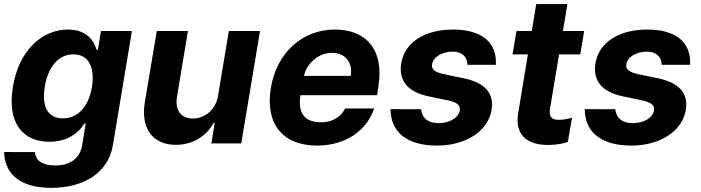

<svg xmlns="http://www.w3.org/2000/svg" viewBox="-22 -696 3403 932"><path d="M226.2 215.9C382.1 215.9 504.6 145.2 526.6 5.3L618.3 -545.5H468L453.1 -453.8H447.1C433.9 -498.2 399.1 -552.6 307.9 -552.6C188.2 -552.6 71.4 -459.5 40.5 -274.1C10.7 -92.3 94.8 -7.8 218 -7.8C304.7 -7.8 360.8 -51.5 387.8 -96.6H394.2L377.8 3.2C367.2 78.5 312.5 107.2 245.7 107.2C182.5 107.2 152 83.5 147.4 42.3L-2.1 41.9C0.7 151.3 79.2 215.9 226.2 215.9ZM195.3 -274.5C210.2 -367.2 259.2 -432.2 334.5 -432.2C408 -432.2 439.6 -370 424.4 -274.5C408.7 -178.3 355.8 -121.4 283.4 -121.4C208.1 -121.4 180 -181.1 195.3 -274.5Z M1036.6 -232.2C1024.9 -159.1 968.8 -120.7 914.4 -120.7C856.9 -120.7 826.7 -160.9 837 -225.1L890.3 -545.5H739L680.8 -198.2C660.2 -70.7 721.6 7.1 831.3 7.1C913.4 7.1 980.8 -35.2 1014.6 -99.1H1020.2L1003.9 0H1149.1L1240.1 -545.5H1088.8Z M1516.7 10.7C1656.6 10.7 1758.2 -62.5 1794 -169.4H1653.1C1632.5 -126.8 1588.4 -102.3 1538 -102.3C1460.9 -102.3 1421.9 -141.3 1436.4 -234H1808.2L1814.6 -275.6C1844.8 -460.9 1748.9 -552.6 1604.4 -552.6C1443.9 -552.6 1321 -438.6 1293 -270.2C1263.8 -97.3 1348.7 10.7 1516.7 10.7ZM1453.5 -327.8C1466.3 -387.8 1524.1 -439.6 1589.1 -439.6C1654.5 -439.6 1691.1 -392.8 1680.4 -327.8Z M2247.2 -381.4H2384.9C2391 -490.4 2316.1 -552.6 2177.6 -552.6C2041.9 -552.6 1942.8 -491.8 1925.8 -389.9C1911.6 -305 1956.7 -248.9 2060 -228L2150.9 -209.2C2197.4 -198.9 2213.4 -185.4 2209.9 -160.5C2204.5 -125 2160.5 -97.3 2105.1 -98.4C2056.8 -98.7 2027 -121.4 2021.7 -165.8L1873.6 -166.2C1874.3 -54.7 1953.5 10.7 2099.4 10.7C2237.2 10.7 2346.6 -57.5 2364.3 -162.3C2377.5 -244.3 2331.3 -294.4 2229 -316.1L2133.2 -335.9C2084.5 -346.6 2071.4 -361.5 2075.6 -384.6C2081 -420.1 2125 -445.3 2175.1 -445.3C2223 -445.3 2246.4 -418.7 2247.2 -381.4Z M2813.6 -545.5H2710.6L2732.2 -676.1H2581L2559.3 -545.5H2485.1L2465.9 -431.8H2540.5L2493.6 -147.7C2474.4 -41.2 2538.4 11.7 2649.5 7.5C2688.6 6.4 2717.3 -1.4 2734.4 -6.7L2754.6 -124.6C2727.3 -116.5 2704.5 -114.3 2690.3 -114.3C2660.2 -114.3 2640.6 -125.7 2647.7 -167.6L2691.8 -431.8H2794.7Z M3190 -381.4H3327.8C3333.8 -490.4 3258.9 -552.6 3120.4 -552.6C2984.7 -552.6 2885.7 -491.8 2868.6 -389.9C2854.4 -305 2899.5 -248.9 3002.8 -228L3093.8 -209.2C3140.3 -198.9 3156.2 -185.4 3152.7 -160.5C3147.4 -125 3103.3 -97.3 3047.9 -98.4C2999.6 -98.7 2969.8 -121.4 2964.5 -165.8L2816.4 -166.2C2817.1 -54.7 2896.3 10.7 3042.3 10.7C3180 10.7 3289.4 -57.5 3307.2 -162.3C3320.3 -244.3 3274.1 -294.4 3171.9 -316.1L3076 -335.9C3027.3 -346.6 3014.2 -361.5 3018.5 -384.6C3023.8 -420.1 3067.8 -445.3 3117.9 -445.3C3165.8 -445.3 3189.3 -418.7 3190 -381.4Z"/></svg>

Font: Margiela Sans
Style: Bold Italic
Weight: 700
Italic angle: -9.39999°
Designer: Stefan Endress, Andreas Faust
Version: Version 1.100;FEAKit 1.0